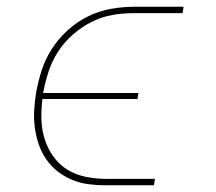

<svg xmlns="http://www.w3.org/2000/svg" viewBox="-20 -550 640 570"><path d="M292 0Q266 0 240.5 -3.5Q215 -7 192 -17Q169 -27 150 -42Q131 -57 117 -77.5Q103 -98 95 -121.5Q87 -145 83.5 -170.5Q80 -196 81.5 -222Q83 -248 87 -274Q93 -308 104 -342Q115 -376 135 -406.5Q155 -437 183 -462Q211 -487 243.5 -502.5Q276 -518 311 -524Q346 -530 380 -530H525L522 -511H377Q345 -511 313.5 -505.5Q282 -500 252 -485Q222 -470 196 -447Q170 -424 152 -396Q134 -368 124 -337Q114 -306 108 -274H391L388 -256H106Q102 -225 103 -194.5Q104 -164 113 -136Q122 -108 139 -84.5Q156 -61 180.5 -46Q205 -31 235 -25Q265 -19 295 -19H440L437 0Z"/></svg>

Font: Iosevka Curly Slab ThEx
Style: Italic
Weight: 100
Width: 7
Italic angle: -9°
Monospace: yes
Designer: Belleve Invis
Foundry: Belleve Invis
Version: Version 11.1.0; ttfautohint (v1.8.3)